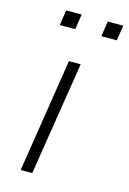

<svg xmlns="http://www.w3.org/2000/svg" viewBox="-109 -748 540 803"><g transform="rotate(15 161.0 -347.0)"><path d="M64 0 141 -492H192L114 0ZM245 -628 255 -694H322L312 -628ZM65 -628 75 -694H142L132 -628Z"/></g></svg>

Font: Nunito Sans 7pt ExtraLight
Style: Italic
Weight: 250
Italic angle: -9°
Designer: Vernon Adams
Foundry: Vernon Adams
Version: Version 3.101;gftools[0.9.27]